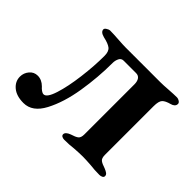

<svg xmlns="http://www.w3.org/2000/svg" viewBox="-103 -569 735 735"><g transform="rotate(45 264.5 -201.5)"><path d="M6 -48Q6 -68 19 -83.5Q32 -99 52 -99Q74 -99 92 -81Q98 -74 105 -69Q112 -64 118 -64Q135 -64 149 -108Q163 -152 171 -215.5Q179 -279 179 -333Q179 -357 167 -366.5Q155 -376 127 -382Q104 -388 104 -402Q104 -407 112 -412Q120 -417 125 -417Q143 -417 171 -415Q199 -413 213 -413H401Q417 -413 443 -415Q471 -417 488 -417Q494 -417 501 -412.5Q508 -408 508 -402Q508 -394 502.5 -389Q497 -384 489 -382Q466 -376 457 -366.5Q448 -357 448 -330V-66Q448 -48 456.5 -41.5Q465 -35 484 -29Q494 -25 500 -20.5Q506 -16 506 -9Q506 -3 500 0Q494 3 487 3Q460 3 437 0Q409 -2 392 -2Q375 -2 347 0Q325 3 297 3Q290 3 284.5 0Q279 -3 279 -9Q279 -21 300 -29Q320 -35 328.5 -41.5Q337 -48 337 -66V-337Q337 -353 330.5 -362.5Q324 -372 311 -372H244Q231 -372 225.5 -360.5Q220 -349 220 -336Q220 -258 207 -178Q194 -98 164.5 -42Q135 14 87 14Q49 14 27.5 -4Q6 -22 6 -48Z"/></g></svg>

Font: EB Garamond SemiBold
Style: Regular
Weight: 600
Designer: Georg Duffner and Octavio Pardo
Foundry: Georg Duffner
Version: Version 1.000